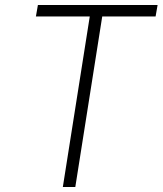

<svg xmlns="http://www.w3.org/2000/svg" viewBox="-20 -750 652 770"><path d="M232 0 340 -684H124L132 -730H612L604 -684H390L282 0Z"/></svg>

Font: JetBrains Mono NL Thin
Style: Italic
Weight: 100
Italic angle: -9°
Monospace: yes
Designer: Philipp Nurullin, Konstantin Bulenkov
Foundry: JetBrains
Version: Version 2.305; ttfautohint (v1.8.4.7-5d5b)